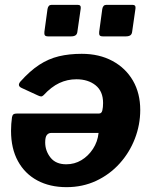

<svg xmlns="http://www.w3.org/2000/svg" viewBox="-20 -762 626 792"><path d="M312.9 -726.3 299.4 -632.5Q298.4 -621.2 291.9 -616.6Q285.5 -611.9 272.5 -611.9H179.3Q168 -611.9 165.1 -616.4Q162.1 -620.9 163.1 -630.5L176 -724.9Q179 -742 192.7 -742H300.9Q315.2 -742 312.9 -726.3ZM538.8 -726.3 525.3 -632.5Q524.3 -621.2 517.9 -616.6Q511.4 -611.9 498.5 -611.9H405.2Q393.9 -611.9 391 -616.4Q388.1 -620.9 389.1 -630.5L401.9 -724.9Q404.9 -742 418.6 -742H526.9Q541.1 -742 538.8 -726.3ZM317.1 -540Q389.3 -540 443.7 -510.7Q498.2 -481.4 528.4 -429.4Q558.5 -377.4 558.5 -308.3Q558.5 -247.3 536.4 -190.1Q514.4 -132.9 473.6 -87.7Q432.8 -42.4 377 -16.2Q321.1 10 254.5 10Q185.4 10 133.9 -17.7Q82.4 -45.4 54 -97.4Q25.5 -149.4 25.5 -222.5Q25.5 -236.5 26.5 -250.3Q27.5 -264.1 29.5 -278.7Q31.2 -287.4 35.8 -290.6Q40.5 -293.8 52 -293.8H388.9Q399.2 -293.8 402.2 -306.7Q405.2 -319.5 405.2 -337Q405.2 -385.5 374.3 -410.2Q343.4 -435 295.2 -435Q257.7 -435 224.6 -419.4Q191.5 -403.8 159.6 -369.2Q154.2 -363.8 148.9 -364.3Q143.5 -364.8 136.5 -368.2L69.9 -398.9Q49.9 -407.6 63.6 -424.9Q103.3 -469.4 141.7 -494.5Q180.2 -519.6 222.8 -529.8Q265.4 -540 317.1 -540ZM190.5 -213.6Q180.5 -213.6 173.4 -205.3Q166.4 -196.9 166.4 -174.6Q166.4 -139.8 188.3 -112Q210.2 -84.3 253.3 -84.3Q287.5 -84.3 315.8 -101.3Q344.2 -118.4 363.5 -147.8Q382.8 -177.2 386.6 -213.6Z"/></svg>

Font: Libre Franklin Thin
Style: Italic
Weight: 100
Italic angle: -8°
Designer: Pablo Impallari, Rodrigo Fuenzalida, Nhung Nguyen
Foundry: Impallari Type
Version: Version 3.000